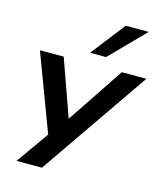

<svg xmlns="http://www.w3.org/2000/svg" viewBox="-135 -867 970 1146"><g transform="rotate(15 349.5 -294.0)"><path d="M77 180 229 -35 236 25 41 -494H188L320 -123H299L547 -494H699L234 180ZM334 -557 498 -768H640L433 -557Z"/></g></svg>

Font: Nunito Sans 10pt Expanded
Style: Bold Italic
Weight: 700
Width: 7
Italic angle: -9°
Designer: Vernon Adams
Foundry: Vernon Adams
Version: Version 3.101;gftools[0.9.27]